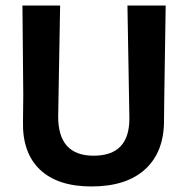

<svg xmlns="http://www.w3.org/2000/svg" viewBox="-20 -664 678 693"><path d="M578 -644 573 -317 572 -232Q573 -117 505 -54Q437 9 310 9Q188 9 124 -52Q60 -113 63 -227L64 -320L61 -644H197L190 -245Q189 -102 318 -102Q448 -102 447 -238L440 -644Z"/></svg>

Font: Alegreya Sans
Style: Bold
Weight: 700
Designer: Juan Pablo del Peral
Foundry: Huerta Tipografica
Version: Version 2.007